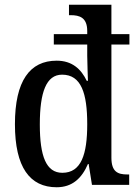

<svg xmlns="http://www.w3.org/2000/svg" viewBox="-20 -780 580 810"><path d="M219 10C285 10 325 -28 351 -88H354L368 0H525V-44H517C477 -44 450 -55 450 -115V-592H526V-636H450V-760H271V-716H278C316 -716 348 -706 348 -649V-636H207V-592H348V-545C348 -514 351 -446 351 -439H346C322 -489 284 -524 219 -524C106 -524 43 -439 43 -256C43 -74 106 10 219 10ZM243 -51C175 -51 148 -120 148 -255C148 -391 175 -465 242 -465C323 -465 348 -386 348 -256C348 -129 323 -51 243 -51Z"/></svg>

Font: Noto Serif Condensed Medium
Style: Regular
Weight: 500
Width: 3
Designer: Monotype Design Team
Foundry: Monotype Imaging Inc.
Version: Version 2.015